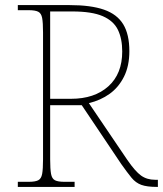

<svg xmlns="http://www.w3.org/2000/svg" viewBox="-20 -734 640 754"><path d="M50 0V-20H93Q118 -20 130 -26Q142 -32 145.5 -51Q149 -70 149 -108V-606Q149 -645 145.5 -663.5Q142 -682 130 -688Q118 -694 93 -694H50V-714H253Q337 -714 388.5 -696Q440 -678 464 -638.5Q488 -599 488 -533Q488 -475 467 -433Q446 -391 410.5 -365.5Q375 -340 329 -329L480 -106Q511 -61 534 -44.5Q557 -28 589 -28H600V0H596Q557 0 535 -8Q513 -16 496.5 -36Q480 -56 456 -90L301 -321H177V-108Q177 -70 180.5 -51Q184 -32 196 -26Q208 -20 233 -20H273V0ZM259 -346Q351 -346 405.5 -395Q460 -444 460 -532Q460 -582 443 -617Q426 -652 383.5 -670.5Q341 -689 264 -689H177V-346Z"/></svg>

Font: Noto Serif Khmer Thin
Style: Regular
Weight: 250
Version: Version 2.003